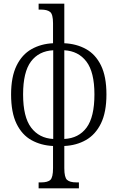

<svg xmlns="http://www.w3.org/2000/svg" viewBox="-20 -780 636 1039"><path d="M189 239V207H203Q238 207 252.5 193.5Q267 180 267 130V10Q202 7 150.5 -21.5Q99 -50 69.5 -110.5Q40 -171 40 -269Q40 -364 69.5 -424.5Q99 -485 150.5 -514Q202 -543 267 -546V-654Q267 -703 251 -715.5Q235 -728 203 -728H189V-760H328V-546Q394 -543 445.5 -514.5Q497 -486 526.5 -426Q556 -366 556 -269Q556 -173 526.5 -112.5Q497 -52 445.5 -22.5Q394 7 328 10V130Q328 180 343 193.5Q358 207 393 207H407V239ZM268 -28V-508Q190 -504 147.5 -447Q105 -390 105 -269Q105 -147 148.5 -89.5Q192 -32 268 -28ZM328 -28Q406 -32 448.5 -89.5Q491 -147 491 -269Q491 -390 447.5 -447Q404 -504 328 -508Z"/></svg>

Font: Noto Serif Condensed Light
Style: Regular
Weight: 300
Width: 3
Designer: Monotype Design Team
Foundry: Monotype Imaging Inc.
Version: Version 2.013